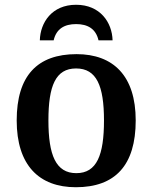

<svg xmlns="http://www.w3.org/2000/svg" viewBox="-20 -775 639 805"><path d="M147 -606H205C216 -654 250 -674 299 -674C348 -674 382 -654 393 -606H452C450 -681 400 -755 299 -755C198 -755 149 -681 147 -606ZM298 10C463 10 549 -82 549 -270C549 -457 455 -548 301 -548C136 -548 50 -457 50 -270C50 -82 144 10 298 10ZM300 -49C214 -49 183 -125 183 -270C183 -415 213 -488 299 -488C385 -488 416 -415 416 -270C416 -125 386 -49 300 -49Z"/></svg>

Font: Noto Serif SemiBold
Style: Regular
Weight: 600
Designer: Monotype Design Team
Foundry: Monotype Imaging Inc.
Version: Version 2.013